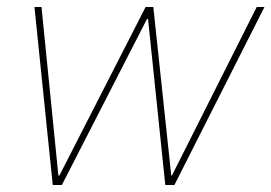

<svg xmlns="http://www.w3.org/2000/svg" viewBox="-20 -526 772 546"><path d="M130 0 78 -506H98L146 -27H149L394 -506H416L467 -27H469L710 -506H732L476 0H450L401 -472H398L156 0Z"/></svg>

Font: IBM Plex Sans Thin
Style: Italic
Weight: 100
Italic angle: -11.31°
Designer: Mike Abbink, Paul van der Laan, Pieter van Rosmalen
Foundry: Bold Monday
Version: Version 3.0